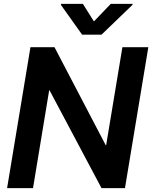

<svg xmlns="http://www.w3.org/2000/svg" viewBox="-20 -971 786 991"><path d="M745.6 -727.5 625 0H503.9L235.4 -505.4H233.9L150.4 0H16.6L137.2 -727.5H261.2L525.9 -221.2H527.8L611.8 -727.5ZM407.7 -951.2 464.8 -860.4 551.8 -951.2H664.6L663.6 -945.8L503.9 -792H403.8L294.4 -945.8L295.4 -951.2Z"/></svg>

Font: Inter Display Semi Bold
Style: Italic
Weight: 600
Italic angle: -9.39999°
Designer: Rasmus Andersson
Foundry: rsms
Version: Version 4.000;git-4fc901f